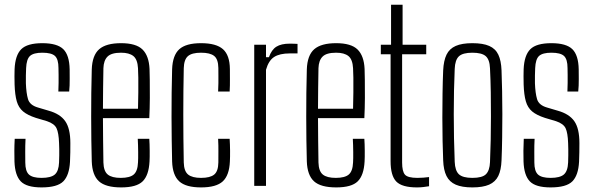

<svg xmlns="http://www.w3.org/2000/svg" viewBox="-20 -790 2522 816"><path d="M156.5 6.5Q93 6.5 68.2 -19.2Q43.5 -45 41.5 -103.5Q41 -127.5 41 -149Q41 -170.5 42.5 -200H88.5Q87 -170 87.2 -144.2Q87.5 -118.5 87.5 -99.5Q87.5 -62.5 103 -48.2Q118.5 -34 156.5 -34Q196 -34 212.8 -48.2Q229.5 -62.5 231 -99.5Q231.5 -115.5 231.8 -129.5Q232 -143.5 231.8 -156.5Q231.5 -169.5 231 -182Q229.5 -225.5 220.2 -245Q211 -264.5 179.5 -275L132.5 -289Q97 -300.5 78 -316.5Q59 -332.5 51.2 -359.5Q43.5 -386.5 42 -430.5Q41.5 -452.5 41.5 -466.2Q41.5 -480 42 -496Q44.5 -555 70.2 -580.8Q96 -606.5 160 -606.5Q223 -606.5 249 -581Q275 -555.5 276 -495Q276 -484 276.2 -454.2Q276.5 -424.5 274 -401H228Q229 -419.5 229 -438Q229 -456.5 229 -472.5Q229 -488.5 228.5 -501Q228.5 -538 213.8 -552Q199 -566 160 -566Q122.5 -566 107.5 -552.2Q92.5 -538.5 91 -500Q90.5 -487.5 90 -469.5Q89.5 -451.5 90 -436Q91.5 -394.5 99 -368.8Q106.5 -343 141.5 -333L187 -319.5Q235.5 -306 257.2 -275Q279 -244 279 -182Q279 -159 278.8 -142.8Q278.5 -126.5 277.5 -102.5Q274.5 -45 249 -19.2Q223.5 6.5 156.5 6.5Z M495 6.5Q429 6.5 400.5 -19.5Q372 -45.5 370 -104Q369 -145 368.2 -193.2Q367.5 -241.5 367.5 -292.5Q367.5 -343.5 368 -395.2Q368.5 -447 370 -495Q372 -555 401.5 -580.8Q431 -606.5 494.5 -606.5Q558.5 -606.5 585.8 -579.5Q613 -552.5 615.5 -497Q616 -485.5 616.5 -451.5Q617 -417.5 616.8 -373.2Q616.5 -329 614.5 -288H417.5Q417.5 -241.5 418.2 -194Q419 -146.5 419.5 -99.5Q420.5 -62.5 438 -48.2Q455.5 -34 493 -34Q531.5 -34 548.2 -48.2Q565 -62.5 566.5 -99.5Q567.5 -114.5 567.2 -143.5Q567 -172.5 565.5 -200H614.5Q616 -178.5 616.2 -149.2Q616.5 -120 615.5 -104Q612.5 -45 586.2 -19.2Q560 6.5 495 6.5ZM417.5 -328H566.5Q567.5 -361.5 567.8 -396.8Q568 -432 567.8 -460Q567.5 -488 566.5 -500Q564.5 -537.5 546.8 -551.8Q529 -566 494.5 -566Q453.5 -566 437 -549.5Q420.5 -533 419.5 -500Q419 -459 418.2 -416Q417.5 -373 417.5 -328Z M907 -401Q908 -419.5 908.2 -436.8Q908.5 -454 908.2 -470Q908 -486 908 -501Q907.5 -538.5 890.2 -552.2Q873 -566 834.5 -566Q795.5 -566 778.8 -551.5Q762 -537 761 -500Q760 -453.5 759.5 -404.5Q759 -355.5 759 -304.8Q759 -254 759.5 -202.2Q760 -150.5 761 -99.5Q762 -62.5 779.5 -48.2Q797 -34 834.5 -34Q873 -34 890.2 -48Q907.5 -62 908 -99.5Q908 -123 908.2 -146.5Q908.5 -170 907 -200H956Q957.5 -177 957.8 -149.2Q958 -121.5 957 -103.5Q954.5 -45 926.8 -19.2Q899 6.5 834.5 6.5Q770 6.5 741.8 -19.2Q713.5 -45 711.5 -103.5Q710.5 -145 709.8 -193Q709 -241 709 -292.5Q709 -344 709.5 -395.5Q710 -447 711.5 -495.5Q713.5 -555 742 -580.8Q770.5 -606.5 834.5 -606.5Q899 -606.5 927.8 -580.8Q956.5 -555 957 -496.5Q957 -474.5 957.2 -451Q957.5 -427.5 956 -401Z M1060.5 0V-600H1110.5V-547H1123Q1134 -578.5 1154.5 -591.5Q1175 -604.5 1211.5 -604.5Q1218.5 -604.5 1227.8 -604.2Q1237 -604 1244.5 -603.5V-563H1211.5Q1168.5 -563 1145 -547.8Q1121.5 -532.5 1110.5 -493.5V0Z M1409 6.5Q1343 6.5 1314.5 -19.5Q1286 -45.5 1284 -104Q1283 -145 1282.2 -193.2Q1281.5 -241.5 1281.5 -292.5Q1281.5 -343.5 1282 -395.2Q1282.5 -447 1284 -495Q1286 -555 1315.5 -580.8Q1345 -606.5 1408.5 -606.5Q1472.5 -606.5 1499.8 -579.5Q1527 -552.5 1529.5 -497Q1530 -485.5 1530.5 -451.5Q1531 -417.5 1530.8 -373.2Q1530.5 -329 1528.5 -288H1331.5Q1331.5 -241.5 1332.2 -194Q1333 -146.5 1333.5 -99.5Q1334.5 -62.5 1352 -48.2Q1369.5 -34 1407 -34Q1445.5 -34 1462.2 -48.2Q1479 -62.5 1480.5 -99.5Q1481.5 -114.5 1481.2 -143.5Q1481 -172.5 1479.5 -200H1528.5Q1530 -178.5 1530.2 -149.2Q1530.5 -120 1529.5 -104Q1526.5 -45 1500.2 -19.2Q1474 6.5 1409 6.5ZM1331.5 -328H1480.5Q1481.5 -361.5 1481.8 -396.8Q1482 -432 1481.8 -460Q1481.5 -488 1480.5 -500Q1478.5 -537.5 1460.8 -551.8Q1443 -566 1408.5 -566Q1367.5 -566 1351 -549.5Q1334.5 -533 1333.5 -500Q1333 -459 1332.2 -416Q1331.5 -373 1331.5 -328Z M1752 6.5Q1688.5 6.5 1664.2 -18.5Q1640 -43.5 1640 -105V-559.5H1598.5V-600H1642V-770H1691V-600H1791.5V-559.5H1689V-99.5Q1689 -61.5 1701 -47.8Q1713 -34 1754 -34Q1769.5 -34 1779.5 -35Q1789.5 -36 1803.5 -37.5V1.5Q1791.5 3.5 1778.8 5Q1766 6.5 1752 6.5Z M1987.5 6.5Q1943.5 6.5 1916.8 -5.2Q1890 -17 1877.5 -42.2Q1865 -67.5 1863.5 -108.5Q1862 -144 1861 -190.8Q1860 -237.5 1860 -289.5Q1860 -341.5 1860.8 -393.2Q1861.5 -445 1863.5 -491Q1865.5 -532.5 1877.8 -557.8Q1890 -583 1916.8 -594.8Q1943.5 -606.5 1987.5 -606.5Q2032.5 -606.5 2059.2 -594.8Q2086 -583 2098 -557.5Q2110 -532 2111.5 -491Q2113 -450.5 2114 -403Q2115 -355.5 2115 -305.2Q2115 -255 2114.2 -205Q2113.5 -155 2111.5 -108.5Q2110 -67.5 2097.8 -42.2Q2085.5 -17 2058.8 -5.2Q2032 6.5 1987.5 6.5ZM1987.5 -34Q2030 -34 2045.5 -49.8Q2061 -65.5 2062.5 -100.5Q2064.5 -146.5 2065.5 -195.5Q2066.5 -244.5 2066.5 -295.5Q2066.5 -346.5 2065.8 -397.8Q2065 -449 2062.5 -499.5Q2061 -537 2044.2 -551.5Q2027.5 -566 1987.5 -566Q1947 -566 1930.5 -550.8Q1914 -535.5 1912.5 -497Q1910.5 -453 1909.5 -404.5Q1908.5 -356 1908.5 -305.2Q1908.5 -254.5 1909.5 -203.2Q1910.5 -152 1912.5 -102.5Q1914 -64.5 1930.5 -49.2Q1947 -34 1987.5 -34Z M2320 6.5Q2256.5 6.5 2231.8 -19.2Q2207 -45 2205 -103.5Q2204.5 -127.5 2204.5 -149Q2204.5 -170.5 2206 -200H2252Q2250.5 -170 2250.8 -144.2Q2251 -118.5 2251 -99.5Q2251 -62.5 2266.5 -48.2Q2282 -34 2320 -34Q2359.5 -34 2376.2 -48.2Q2393 -62.5 2394.5 -99.5Q2395 -115.5 2395.2 -129.5Q2395.5 -143.5 2395.2 -156.5Q2395 -169.5 2394.5 -182Q2393 -225.5 2383.8 -245Q2374.5 -264.5 2343 -275L2296 -289Q2260.5 -300.5 2241.5 -316.5Q2222.5 -332.5 2214.8 -359.5Q2207 -386.5 2205.5 -430.5Q2205 -452.5 2205 -466.2Q2205 -480 2205.5 -496Q2208 -555 2233.8 -580.8Q2259.5 -606.5 2323.5 -606.5Q2386.5 -606.5 2412.5 -581Q2438.5 -555.5 2439.5 -495Q2439.5 -484 2439.8 -454.2Q2440 -424.5 2437.5 -401H2391.5Q2392.5 -419.5 2392.5 -438Q2392.5 -456.5 2392.5 -472.5Q2392.5 -488.5 2392 -501Q2392 -538 2377.2 -552Q2362.5 -566 2323.5 -566Q2286 -566 2271 -552.2Q2256 -538.5 2254.5 -500Q2254 -487.5 2253.5 -469.5Q2253 -451.5 2253.5 -436Q2255 -394.5 2262.5 -368.8Q2270 -343 2305 -333L2350.5 -319.5Q2399 -306 2420.8 -275Q2442.5 -244 2442.5 -182Q2442.5 -159 2442.2 -142.8Q2442 -126.5 2441 -102.5Q2438 -45 2412.5 -19.2Q2387 6.5 2320 6.5Z"/></svg>

Font: Big Shoulders Text Thin ExtraLight
Style: Regular
Weight: 250
Version: Version 2.002